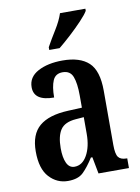

<svg xmlns="http://www.w3.org/2000/svg" viewBox="-87 -825 653 894"><g transform="rotate(-10 239.5 -378.0)"><path d="M162 10Q110 10 73.5 -29.5Q37 -69 37 -151Q37 -232 82 -270Q127 -308 218 -312L284 -315V-373Q284 -430 272 -461.5Q260 -493 224 -493Q190 -493 177.5 -464Q165 -435 165 -384Q70 -384 70 -449Q70 -497 116.5 -522Q163 -547 233 -547Q315 -547 356.5 -508.5Q398 -470 398 -375V-118Q398 -76 409 -61Q420 -46 448 -46H451V0H307L292 -79H285Q259 -38 234.5 -14Q210 10 162 10ZM203 -50Q240 -50 262.5 -90Q285 -130 285 -191V-270L247 -267Q194 -263 174 -233Q154 -203 154 -146Q154 -102 166 -76Q178 -50 203 -50ZM181 -619Q201 -655 225 -693.5Q249 -732 260 -766H380V-756Q370 -739 344 -711.5Q318 -684 287 -655.5Q256 -627 230 -606H181Z"/></g></svg>

Font: Noto Serif Devanagari ExtraCondensed SemiBold
Style: Regular
Weight: 600
Width: 2
Designer: Universal Thirst, Indian Type Foundry and the Monotype Design Team
Foundry: Monotype Imaging Inc.
Version: Version 2.004; ttfautohint (v1.8.4.7-5d5b)